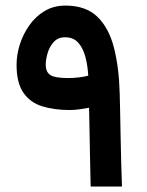

<svg xmlns="http://www.w3.org/2000/svg" viewBox="-20 -681 535 701"><path d="M234.4 -279.3Q178.2 -279.3 134.5 -292.7Q90.8 -306.2 65.7 -342Q40.5 -377.9 40.5 -444.8Q40.5 -480.5 52.2 -518.1Q64 -555.7 86.7 -588.1Q109.4 -620.6 142.6 -640.6Q175.8 -660.6 218.8 -660.6Q293.5 -660.6 335.7 -619.6Q377.9 -578.6 396.2 -506.3Q414.6 -434.1 417 -340.3Q418 -312.5 418.7 -270.5Q419.4 -228.5 420.4 -180.2Q421.4 -131.8 422.6 -85Q423.8 -38.1 425.3 0H311Q310.1 -48.3 308.8 -101.1Q307.6 -153.8 306.9 -202.6Q306.2 -251.5 305.2 -287.6Q287.6 -284.2 268.8 -281.7Q250 -279.3 234.4 -279.3ZM229.5 -396Q246.1 -396 267.8 -398.4Q289.6 -400.9 302.2 -404.8Q300.3 -440.4 292 -472.4Q283.7 -504.4 266.1 -524.7Q248.5 -544.9 217.8 -544.9Q191.4 -544.9 175.8 -527.3Q160.2 -509.8 153.6 -486.3Q147 -462.9 147 -444.8Q147 -418 163.8 -407Q180.7 -396 229.5 -396Z"/></svg>

Font: Vazirmatn UI SemiBold
Style: Regular
Weight: 600
Designer: Saber Rastikerdar
Foundry: Saber Rastikerdar
Version: Version 33.003